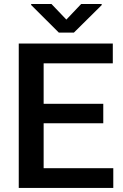

<svg xmlns="http://www.w3.org/2000/svg" viewBox="-20 -925 605 945"><path d="M537.6 -97.2V0H72.3V-710.9H535.2V-613.3H194.8V-414.1H488.3V-318.4H194.8V-97.2ZM233.4 -905.3 306.6 -828.6 379.4 -905.3H480.5V-899.9L343.8 -764.6H269.5L133.3 -900.4V-905.3Z"/></svg>

Font: Vazirmatn FD Medium
Style: Regular
Weight: 500
Designer: Saber Rastikerdar
Foundry: Saber Rastikerdar
Version: Version 33.003